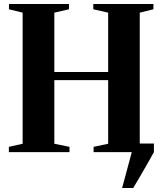

<svg xmlns="http://www.w3.org/2000/svg" viewBox="-20 -763 815 963"><path d="M592.5 180 641 0 634 -43H752V0Q734 33 715.8 64.5Q697.5 96 680.5 125.2Q663.5 154.5 648 180ZM93.5 -42V-699.5L25 -716.5V-743H326V-716.5L252.5 -699.5V-402H522.5V-699.5L448 -716.5V-743H749.5V-716.5L681 -699.5V-42L750.5 -26.5V0H449.5V-26.5L522.5 -42V-361H252.5V-42L328.5 -26.5V0H24.5V-26.5Z"/></svg>

Font: Merriweather 120pt
Style: Bold
Weight: 700
Designer: Eben Sorkin
Foundry: Eben Sorkin
Version: Version 2.100